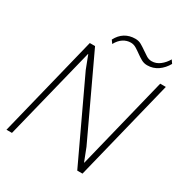

<svg xmlns="http://www.w3.org/2000/svg" viewBox="-221 -1164 1271 1332"><g transform="rotate(30 414.5 -498.0)"><path d="M787 -970Q763 -927 725.5 -901Q688 -875 641 -875Q615 -875 593 -887.5Q571 -900 550.5 -915Q530 -930 509.5 -942.5Q489 -955 466 -955Q434 -955 406 -937Q378 -919 358 -882L340 -907Q362 -950 397.5 -972Q433 -994 480 -994Q507 -994 528.5 -981.5Q550 -969 570.5 -954.5Q591 -940 611 -927.5Q631 -915 654 -915Q689 -915 719 -938Q749 -961 769 -996ZM629 0H587L289 -634L249 -738H247L64 0H20L220 -810H262L560 -175L600 -72H602L784 -810H829Z"/></g></svg>

Font: TypoPRO Sinkin Sans
Style: 200 X Light Italic
Weight: 200
Italic angle: -112°
Designer: Keith Bates
Foundry: K-Type
Version: Sinkin Sans (version 1.0)  by Keith Bates   •   © 2014   www